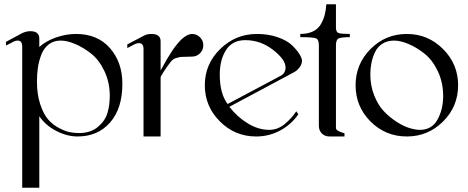

<svg xmlns="http://www.w3.org/2000/svg" viewBox="-20 -639 2190 899"><path d="M153 -258Q153 -197 168.5 -150.5Q184 -104 205.5 -79.5Q227 -55 256.5 -39.5Q286 -24 307.5 -20Q329 -16 350 -16Q404 -16 438 -44.5Q472 -73 483 -109.5Q494 -146 494 -190Q494 -254 468.5 -307Q443 -360 405.5 -389Q368 -418 331 -433.5Q294 -449 264 -449Q231 -449 208 -431Q185 -413 173.5 -383Q162 -353 157.5 -322.5Q153 -292 153 -258ZM336 -480Q437 -480 495 -413.5Q553 -347 553 -247Q553 -131 495.5 -65.5Q438 0 343 0Q294 0 243.5 -26Q193 -52 164 -95V240H84V-421Q84 -449 63 -449Q50 -449 36 -440L8 -426V-443L84 -484Q104 -493 122 -493Q164 -493 164 -458V-419Q195 -447 242 -463.5Q289 -480 336 -480Z M689 -480Q732 -480 732 -446V-309Q764 -368 788 -404Q811 -437 832 -457Q859 -480 879 -480Q901 -480 916.5 -464.5Q932 -449 932 -427Q932 -405 916.5 -389.5Q901 -374 879 -374Q868 -373 848.5 -373Q829 -373 823 -372Q817 -371 804 -367Q791 -363 782.5 -353Q774 -343 761.5 -325.5Q749 -308 733 -281Q732 -278 732 -270V0H652V-409Q652 -437 631 -437Q618 -437 603 -428L576 -414V-431L652 -471Q667 -480 689 -480Z M1367 -118 1377 -104Q1344 -56 1292 -28Q1240 0 1179 0Q1080 0 1009.5 -70.5Q939 -141 939 -240Q939 -339 1011 -409.5Q1083 -480 1183 -480Q1237 -480 1281 -464.5Q1325 -449 1348 -426.5Q1371 -404 1382.5 -385Q1394 -366 1394 -355Q1394 -339 1383 -324Q1372 -309 1357 -301L1054 -139Q1089 -93 1139 -62Q1189 -31 1241 -31Q1282 -31 1316 -60.5Q1350 -90 1367 -118ZM1129 -451Q1068 -451 1038.5 -405Q1009 -359 1009 -290Q1009 -200 1046 -152L1294 -284Q1317 -296 1317 -323Q1317 -360 1258.5 -405.5Q1200 -451 1129 -451Z M1508 -619H1553Q1553 -619 1553 -510Q1553 -489 1565 -484.5Q1577 -480 1618 -480V-465Q1578 -465 1565.5 -459Q1553 -453 1553 -427V-40Q1553 -36 1555.5 -32.5Q1558 -29 1564 -26Q1570 -23 1573.5 -21.5Q1577 -20 1584.5 -17.5Q1592 -15 1593 -15V0H1523Q1501 0 1487 -14Q1473 -28 1473 -50V-427Q1473 -454 1459.5 -459.5Q1446 -465 1386 -465V-480Q1421 -480 1445.5 -492Q1470 -504 1482.5 -526Q1495 -548 1500.5 -569.5Q1506 -591 1508 -619Z M1885 -480Q1984 -480 2054.5 -409.5Q2125 -339 2125 -240Q2125 -140 2054.5 -70Q1984 0 1885 0Q1785 0 1715 -70Q1645 -140 1645 -240Q1645 -339 1715 -409.5Q1785 -480 1885 -480ZM1714 -291Q1714 -238 1732 -192.5Q1750 -147 1777 -118.5Q1804 -90 1836.5 -69Q1869 -48 1897 -39.5Q1925 -31 1946 -31Q2002 -31 2028.5 -79Q2055 -127 2055 -189Q2055 -253 2030 -305.5Q2005 -358 1968 -387.5Q1931 -417 1893 -433Q1855 -449 1825 -449Q1793 -449 1770 -434Q1747 -419 1735.5 -394Q1724 -369 1719 -343.5Q1714 -318 1714 -291Z"/></svg>

Font: kawoszeh
Style: Medium
Weight: 500
Version: Version 000.030